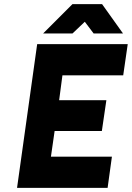

<svg xmlns="http://www.w3.org/2000/svg" viewBox="-20 -915 642 935"><path d="M190 -752H333L393 -809L436 -752H579L477 -895H333ZM63 0H504L525 -152H228L246 -277H476L498 -427H268L284 -548H580L602 -700H161Z"/></svg>

Font: Unageo
Style: ExtraBold-Italic
Weight: 800
Designer: Richard Sepsi
Foundry: Richard Sepsi
Version: Version 2.000